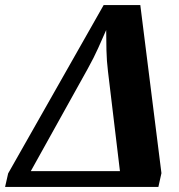

<svg xmlns="http://www.w3.org/2000/svg" viewBox="-50 -734 704 754"><path d="M-30 0 -18 -53 357 -714H501L584 -54L572 0ZM71 -62H421L374 -454Q369 -494 368 -537.5Q367 -581 367 -616Q352 -582 335.5 -545Q319 -508 294 -463Z"/></svg>

Font: Noto Serif Condensed ExtraBold
Style: Italic
Weight: 800
Width: 3
Italic angle: -12°
Designer: Monotype Design Team
Foundry: Monotype Imaging Inc.
Version: Version 2.014; ttfautohint (v1.8.4.7-5d5b)